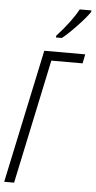

<svg xmlns="http://www.w3.org/2000/svg" viewBox="-62 -987 509 1023"><g transform="rotate(5 192.0 -475.0)"><path d="M240 -790Q271 -814 317 -862.5Q363 -911 384 -942V-950H322Q285 -882 209 -799V-790ZM54 0 195 -665H362L372 -714H153L1 0Z"/></g></svg>

Font: Noto Sans Display Condensed Light
Style: Italic
Weight: 300
Width: 3
Designer: Monotype Design team
Foundry: Monotype Imaging Inc.
Version: 1.000